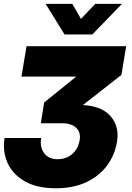

<svg xmlns="http://www.w3.org/2000/svg" viewBox="-36 -756 687 999"><path d="M254.9 223.6Q154.8 223.6 91.6 186.5Q28.3 149.4 2.4 89.6Q-23.4 29.8 -12.2 -38.1H178.2Q170.4 10.7 194.1 41.5Q217.8 72.3 263.2 72.3Q308.6 72.3 339.6 45.7Q370.6 19 378.4 -26.4Q385.3 -66.9 360.6 -90.8Q335.9 -114.7 286.6 -114.7H176.3L193.8 -222.7L359.9 -356.9V-357.4H75.7L102.1 -515.6H620.6L595.7 -366.2L395.5 -209.5Q495.6 -203.6 540.8 -149.9Q585.9 -96.2 572.8 -18.1Q561 52.2 519.8 106.9Q478.5 161.6 411.6 192.6Q344.7 223.6 254.9 223.6ZM340.3 -735.8 385.3 -657.7 459.5 -735.8H598.1V-735.4L444.3 -576.7H299.8L201.7 -735.4V-735.8Z"/></svg>

Font: Inter Display Black
Style: Italic
Weight: 900
Italic angle: -9.39999°
Designer: Rasmus Andersson
Foundry: rsms
Version: Version 4.000;git-a52131595